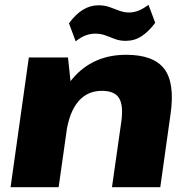

<svg xmlns="http://www.w3.org/2000/svg" viewBox="-20 -779 780 799"><path d="M485 -274Q494 -342 475 -371.5Q456 -401 404 -401Q344 -401 306.5 -357.5Q269 -314 256 -229L176 -140L187 -212Q211 -377 293 -464Q375 -551 505 -551Q619 -551 663.5 -492.5Q708 -434 690 -306L647 0H446ZM100 -540H263L279 -388L224 0H24ZM267 -682Q294 -719 324.5 -738Q355 -757 390 -757Q415 -757 436 -749.5Q457 -742 476.5 -734.5Q496 -727 517 -727Q537 -727 557 -735Q577 -743 598 -759L626 -684Q599 -648 569.5 -628.5Q540 -609 503 -609Q478 -609 457.5 -617Q437 -625 418 -632Q399 -639 376 -639Q356 -639 336 -631.5Q316 -624 295 -607Z"/></svg>

Font: Pathway Extreme 28pt ExtraBold
Style: Italic
Weight: 800
Italic angle: -8°
Designer: Eduardo Rodriguez Tunni
Foundry: Eduardo Rodriguez Tunni
Version: Version 1.001;gftools[0.9.26]